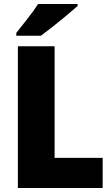

<svg xmlns="http://www.w3.org/2000/svg" viewBox="-20 -947 566 967"><path d="M70 0V-714H255V-152H497V0ZM371 -917Q351 -899 317.5 -871Q284 -843 248 -814.5Q212 -786 186 -767H62V-781Q87 -813 119 -853.5Q151 -894 172 -927H371Z"/></svg>

Font: Noto Sans Sinhala UI SemiCondensed Black
Style: Regular
Weight: 900
Width: 4
Designer: Jelle Bosma - Monotype Design Team
Foundry: Monotype Imaging Inc.
Version: Version 2.006; ttfautohint (v1.8.4.7-5d5b)